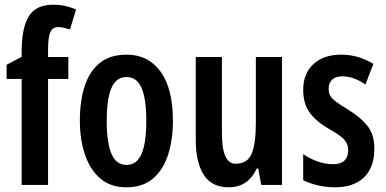

<svg xmlns="http://www.w3.org/2000/svg" viewBox="-20 -785 1638 815"><path d="M270 -450H184V0H72V-450H8V-510L72 -544V-567Q72 -666 102 -715.5Q132 -765 206 -765Q232 -765 254 -760.5Q276 -756 303 -745L277 -660Q264 -664 251.5 -667Q239 -670 227 -670Q203 -670 193.5 -648.5Q184 -627 184 -574V-543H270Z M714 -272Q714 -194 694 -130Q674 -66 630.5 -28Q587 10 516 10Q449 10 405.5 -27.5Q362 -65 340.5 -129Q319 -193 319 -272Q319 -358 340 -421Q361 -484 404.5 -518.5Q448 -553 518 -553Q609 -553 661.5 -481Q714 -409 714 -272ZM433 -272Q433 -180 453 -132.5Q473 -85 517 -85Q561 -85 581 -132Q601 -179 601 -272Q601 -365 581 -411.5Q561 -458 517 -458Q473 -458 453 -411.5Q433 -365 433 -272Z M1177 -543V0H1089L1076 -70H1070Q1033 10 951 10Q878 10 844.5 -43.5Q811 -97 811 -189V-543H922V-219Q922 -90 980 -90Q1031 -90 1048.5 -133.5Q1066 -177 1066 -262V-543Z M1569 -154Q1569 -74 1525 -32Q1481 10 1403 10Q1364 10 1330 2Q1296 -6 1267 -20V-131Q1292 -113 1326 -100.5Q1360 -88 1394 -88Q1458 -88 1458 -149Q1458 -173 1441.5 -192Q1425 -211 1376 -238Q1325 -267 1296 -305Q1267 -343 1267 -404Q1267 -473 1310.5 -513Q1354 -553 1428 -553Q1466 -553 1499.5 -543Q1533 -533 1565 -514L1531 -426Q1509 -442 1484 -451.5Q1459 -461 1433 -461Q1405 -461 1390 -447Q1375 -433 1375 -408Q1375 -391 1381.5 -379Q1388 -367 1406 -353.5Q1424 -340 1457 -320Q1507 -290 1538 -253Q1569 -216 1569 -154Z"/></svg>

Font: Noto Sans Khmer UI ExtraCondensed SemiBold
Style: Regular
Weight: 600
Width: 2
Designer: Danh Hong and the Monotype Design Team
Foundry: Monotype Imaging Inc.
Version: Version 2.002; ttfautohint (v1.8.4.7-5d5b)